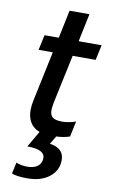

<svg xmlns="http://www.w3.org/2000/svg" viewBox="-96 -673 569 971"><g transform="rotate(10 188.5 -188.0)"><path d="M36 237 49 179Q58 184 74 187Q90 190 104 190Q168 190 178 144Q179 140 179 133Q179 89 89 89L137 6Q106 -5 89.5 -31Q73 -57 73 -95Q73 -119 79 -146L133 -402H60L77 -480H150L180 -624H282L252 -480H370L353 -402H235L182 -153Q177 -126 177 -113Q177 -87 191.5 -76Q206 -65 241 -65Q256 -65 275.5 -68.5Q295 -72 310 -78L293 2Q261 13 224 14L199 56Q272 66 272 127Q272 181 229 214.5Q186 248 116 248Q61 248 36 237Z"/></g></svg>

Font: Prompt
Style: Italic
Weight: 400
Italic angle: -12°
Designer: Katatrad Team
Foundry: CadsonDemak
Version: Version 1.001